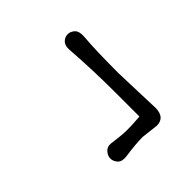

<svg xmlns="http://www.w3.org/2000/svg" viewBox="-25 -402 496 496"><g transform="rotate(45 223.5 -153.5)"><path d="M222.7 -236.3 354.5 -240.7Q388.2 -239.7 388.2 -210.4L382.8 -164.1Q382.8 -138.7 388.7 -97.7Q390.6 -81.1 382.1 -73.2Q373.5 -65.4 363.3 -65.4Q353 -65.4 344.2 -73.5Q335.4 -81.5 336.9 -94.5Q338.4 -107.4 340.1 -121.1Q341.8 -134.8 341.8 -145.5Q341.8 -156.2 341.6 -163.1Q341.3 -169.9 340.8 -177.7Q340.3 -185.5 339.8 -192.4Q339.4 -193.8 339.4 -195.3H247.1Q172.4 -195.3 89.4 -189.5Q73.2 -188.5 65.7 -196.5Q58.1 -204.6 58.1 -214.6Q58.1 -224.6 65.9 -233.2Q73.7 -241.7 93.8 -240.2Q137.2 -236.3 222.7 -236.3Z"/></g></svg>

Font: Pompiere
Style: Regular
Weight: 400
Designer: Karolina Lach
Foundry: Sorkin Type Co.
Version: Version 1.002